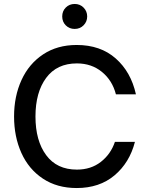

<svg xmlns="http://www.w3.org/2000/svg" viewBox="-20 -942 748 969"><path d="M51 -354Q51 -456 88.5 -538Q126 -620 197.5 -667.5Q269 -715 367 -715Q487 -715 564 -647Q641 -579 666 -466H565Q547 -536 494.5 -579Q442 -622 368 -622Q267 -622 213 -549Q159 -476 159 -354Q159 -232 213 -159Q267 -86 368 -86Q439 -86 489 -125Q539 -164 560 -226H661Q634 -121 558 -57Q482 7 367 7Q268 7 196.5 -40.5Q125 -88 88 -170Q51 -252 51 -354ZM312 -904Q330 -922 357 -922Q384 -922 402 -903.5Q420 -885 420 -859Q420 -833 402 -814.5Q384 -796 357 -796Q330 -796 312 -814Q294 -832 294 -859Q294 -886 312 -904Z"/></svg>

Font: Lopes Sans Medium
Style: Regular
Weight: 500
Designer: Gabriel Lam, Diego Maldonado
Foundry: TypeRant, Foresti Design
Version: Version 4.000